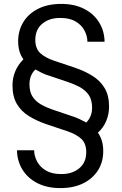

<svg xmlns="http://www.w3.org/2000/svg" viewBox="-20 -732 624 984"><path d="M289 232Q222 232 172.5 207Q123 182 95.5 138Q68 94 67 38H155Q155 67 170 95.5Q185 124 215.5 142Q246 160 292 160Q349 161 385.5 131Q422 101 422 48Q422 3 396.5 -20.5Q371 -44 325 -59.5Q279 -75 219 -95Q169 -112 129 -136.5Q89 -161 66.5 -199Q44 -237 44 -295Q44 -332 58 -366Q72 -400 100 -428Q73 -465 73 -520Q73 -576 100 -619.5Q127 -663 176.5 -687.5Q226 -712 294 -712Q361 -712 410.5 -687Q460 -662 487.5 -618Q515 -574 516 -518H428Q428 -547 413 -575.5Q398 -604 367.5 -622Q337 -640 291 -640Q234 -641 197.5 -611Q161 -581 161 -528Q161 -483 186.5 -459.5Q212 -436 258 -420.5Q304 -405 364 -385Q414 -368 453.5 -343.5Q493 -319 516 -281Q539 -243 539 -185Q539 -148 525 -113.5Q511 -79 482 -52Q509 -13 509 40Q510 96 483 139.5Q456 183 406.5 207.5Q357 232 289 232ZM422 -104Q452 -134 452 -180Q452 -220 435 -245Q418 -270 388 -286Q358 -302 319.5 -314.5Q281 -327 238 -342Q214 -349 195.5 -358Q177 -367 161 -376Q131 -346 131 -300Q131 -260 148 -235Q165 -210 195 -194Q225 -178 263.5 -165.5Q302 -153 345 -138Q368 -131 387 -122Q406 -113 422 -104Z"/></svg>

Font: DeepMind Sans
Style: Regular
Weight: 400
Designer: Jonny Pinhorn / Modifications: Colophon Foundry
Foundry: Colophon Foundry
Version: Version 1.002; ttfautohint (v1.8.2)